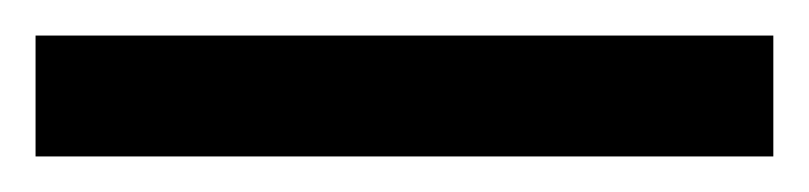

<svg xmlns="http://www.w3.org/2000/svg" viewBox="-22 70 455 108"><path d="M413 158H-2V90H413Z"/></svg>

Font: Noto Sans Duployan
Style: Bold
Weight: 700
Designer: David Corbett
Foundry: David Corbett
Version: Version 3.001